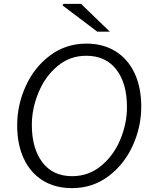

<svg xmlns="http://www.w3.org/2000/svg" viewBox="-20 -962 776 995"><path d="M69 -313Q69 -418 113.5 -516Q158 -614 240 -675Q322 -736 428 -736Q515 -736 579 -696Q643 -656 677.5 -582.5Q712 -509 712 -409Q712 -304 667.5 -206.5Q623 -109 541 -48Q459 13 353 13Q266 13 202 -26.5Q138 -66 103.5 -139.5Q69 -213 69 -313ZM638 -407Q638 -530 583 -601.5Q528 -673 427 -673Q342 -673 278 -619.5Q214 -566 179.5 -482.5Q145 -399 145 -315Q145 -193 199.5 -121Q254 -49 354 -49Q439 -49 504 -102.5Q569 -156 603.5 -239Q638 -322 638 -407ZM304 -934 309 -942H400L549 -798H484Z"/></svg>

Font: Nebula Sans Book
Style: Regular
Weight: 400
Italic angle: -9°
Designer: Paul D. Hunt for Adobe (as Source Sans)
Foundry: Nebula Entertainment & Broadcasting LLC
Version: Version 1.010